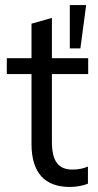

<svg xmlns="http://www.w3.org/2000/svg" viewBox="-20 -733 390 762"><path d="M257 9C282 9 310 4 329 -4V-72C313 -65 293 -60 268 -60C213 -60 186 -91 186 -171V-439H330V-502H186V-662L105 -639V-502H7V-439H105V-162C105 -47 158 9 257 9ZM257 -541H299L322 -713H257Z"/></svg>

Font: Poppy and Pepper
Style: Regular
Weight: 400
Designer: Thy Ha
Foundry: Thy Ha
Version: Version 0.001;Glyphs 3.2 (3227)